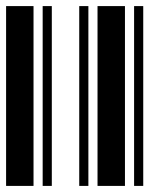

<svg xmlns="http://www.w3.org/2000/svg" viewBox="-20 -610 520 630"><path d="M0 0V-590H90V0ZM120 0V-590H150V0ZM240 0V-590H270V0ZM300 0V-590H390V0ZM420 0V-590H450V0Z"/></svg>

Font: Libre Barcode 39 Extended
Style: Regular
Weight: 400
Version: Version 1.005; ttfautohint (v1.8.3)